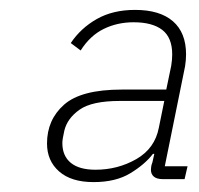

<svg xmlns="http://www.w3.org/2000/svg" viewBox="-20 -724 403 388"><path d="M359 -388 353 -362H309Q297 -362 291 -367Q285 -372 285 -381Q285 -383 285.5 -387Q286 -391 288 -396L295 -427L306 -413H289Q273 -392 243.5 -374Q214 -356 169 -356Q124 -356 99.5 -377.5Q75 -399 75 -434Q75 -482 109.5 -512.5Q144 -543 226 -543H316L326 -591Q327 -597 327.5 -603Q328 -609 328 -614Q328 -648 308 -663.5Q288 -679 250 -679Q217 -679 189.5 -665.5Q162 -652 143 -622L123 -637Q143 -667 175.5 -685.5Q208 -704 253 -704Q303 -704 329.5 -681Q356 -658 356 -614Q356 -609 355.5 -602.5Q355 -596 354 -590L313 -388ZM312 -520H222Q166 -520 141 -502.5Q116 -485 110 -460Q108 -451 107 -445Q106 -439 106 -435Q106 -409 123 -395Q140 -381 173 -381Q218 -381 255.5 -402.5Q293 -424 301 -466Z"/></svg>

Font: IBM Plex Sans ExtraLight
Style: Italic
Weight: 250
Italic angle: -11.31°
Designer: Mike Abbink, Paul van der Laan, Pieter van Rosmalen
Foundry: Bold Monday
Version: Version 3.201